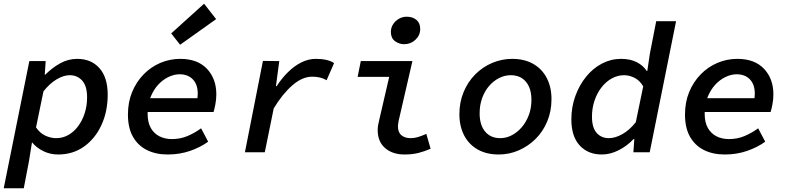

<svg xmlns="http://www.w3.org/2000/svg" viewBox="-34 -820 4254 1034"><path d="M-14 194 124 -491H212L207 -418H210Q247 -455 290 -479Q333 -503 382 -503Q457 -503 501.5 -453Q546 -403 546 -310Q546 -220 512.5 -147Q479 -74 419 -31Q359 12 279 12Q236 12 199.5 -6Q163 -24 140 -52H138L122 48L94 194ZM269 -76Q304 -76 334 -93Q364 -110 386.5 -140Q409 -170 422 -210Q435 -250 435 -296Q435 -356 409 -385.5Q383 -415 341 -415Q309 -415 271.5 -393Q234 -371 200 -328L160 -134Q181 -103 210 -89.5Q239 -76 269 -76Z M869 12Q805 12 757 -12Q709 -36 682 -83.5Q655 -131 655 -203Q655 -270 677.5 -324.5Q700 -379 739.5 -419.5Q779 -460 830 -481.5Q881 -503 937 -503Q1030 -503 1080.5 -449.5Q1131 -396 1131 -312Q1131 -284 1125.5 -256Q1120 -228 1116 -217H736L748 -291H1061L1025 -273Q1028 -283 1029.5 -294Q1031 -305 1031 -315Q1031 -365 1004.5 -392.5Q978 -420 933 -420Q904 -420 873.5 -405.5Q843 -391 818 -364Q793 -337 777 -297.5Q761 -258 761 -208Q761 -161 778 -131Q795 -101 824.5 -86Q854 -71 892 -71Q937 -71 976 -87.5Q1015 -104 1049 -129L1087 -57Q1046 -27 990 -7.5Q934 12 869 12ZM936 -579 888 -640 1065 -800 1130 -717Z M1285 0 1382 -492 1470 -491 1452 -356H1456Q1483 -398 1517 -431.5Q1551 -465 1589 -484Q1627 -503 1667 -503Q1700 -503 1725 -497Q1750 -491 1765 -480L1725 -388Q1708 -398 1689 -402.5Q1670 -407 1647 -407Q1594 -407 1540.5 -360.5Q1487 -314 1440 -236L1392 0Z M2144 12Q2080 12 2040 -22.5Q2000 -57 2000 -120Q2000 -133 2002.5 -147.5Q2005 -162 2009 -177L2062 -406H1892L1909 -491H2187L2113 -170Q2112 -162 2110.5 -155Q2109 -148 2109 -141Q2109 -107 2128 -91.5Q2147 -76 2177 -76Q2198 -76 2217.5 -82Q2237 -88 2262 -99L2285 -19Q2253 -5 2220 3.5Q2187 12 2144 12ZM2143 -582Q2115 -582 2093 -598.5Q2071 -615 2071 -648Q2071 -670 2082.5 -688.5Q2094 -707 2113.5 -718.5Q2133 -730 2156 -730Q2188 -730 2208.5 -713Q2229 -696 2229 -664Q2229 -630 2203.5 -606Q2178 -582 2143 -582Z M2652 12Q2586 12 2538.5 -15Q2491 -42 2465.5 -91Q2440 -140 2440 -205Q2440 -270 2463 -325Q2486 -380 2526 -420Q2566 -460 2617.5 -481.5Q2669 -503 2724 -503Q2790 -503 2837.5 -476Q2885 -449 2910.5 -400Q2936 -351 2936 -286Q2936 -221 2913 -166Q2890 -111 2850 -71.5Q2810 -32 2759 -10Q2708 12 2652 12ZM2660 -76Q2693 -76 2723 -92Q2753 -108 2776.5 -135.5Q2800 -163 2814 -200.5Q2828 -238 2828 -282Q2828 -344 2798.5 -379.5Q2769 -415 2716 -415Q2684 -415 2653.5 -399.5Q2623 -384 2599.5 -356.5Q2576 -329 2562.5 -291.5Q2549 -254 2549 -210Q2549 -147 2578.5 -111.5Q2608 -76 2660 -76Z M3207 12Q3133 12 3088 -36.5Q3043 -85 3043 -177Q3043 -244 3064.5 -303Q3086 -362 3122.5 -407Q3159 -452 3207.5 -477.5Q3256 -503 3310 -503Q3360 -503 3394.5 -485.5Q3429 -468 3449 -438H3452L3466 -532L3500 -706H3607L3465 0H3377L3382 -71H3378Q3342 -33 3297 -10.5Q3252 12 3207 12ZM3245 -76Q3279 -76 3317.5 -97.5Q3356 -119 3390 -162L3430 -355Q3411 -387 3383 -401Q3355 -415 3327 -415Q3292 -415 3260.5 -397.5Q3229 -380 3205 -349Q3181 -318 3167.5 -277.5Q3154 -237 3154 -192Q3154 -133 3179 -104.5Q3204 -76 3245 -76Z M3869 12Q3805 12 3757 -12Q3709 -36 3682 -83.5Q3655 -131 3655 -203Q3655 -270 3677.5 -324.5Q3700 -379 3739.5 -419.5Q3779 -460 3830 -481.5Q3881 -503 3937 -503Q4030 -503 4080.5 -449.5Q4131 -396 4131 -312Q4131 -284 4125.5 -256Q4120 -228 4116 -217H3736L3748 -291H4061L4025 -273Q4028 -283 4029.5 -294Q4031 -305 4031 -315Q4031 -365 4004.5 -392.5Q3978 -420 3933 -420Q3904 -420 3873.5 -405.5Q3843 -391 3818 -364Q3793 -337 3777 -297.5Q3761 -258 3761 -208Q3761 -161 3778 -131Q3795 -101 3824.5 -86Q3854 -71 3892 -71Q3937 -71 3976 -87.5Q4015 -104 4049 -129L4087 -57Q4046 -27 3990 -7.5Q3934 12 3869 12Z"/></svg>

Font: Source Code Pro SemiBold
Style: Italic
Weight: 600
Italic angle: -11°
Monospace: yes
Designer: Paul D. Hunt, Teo Tuominen
Foundry: Adobe Systems Incorporated
Version: Version 1.016;hotconv 1.0.116;makeotfexe 2.5.65601